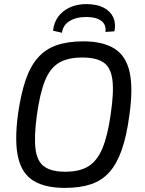

<svg xmlns="http://www.w3.org/2000/svg" viewBox="-20 -905 706 938"><path d="M387 -703Q482 -703 538.5 -668Q595 -633 613 -554Q631 -475 612 -342Q599 -242 575 -173.5Q551 -105 514.5 -64Q478 -23 424.5 -5Q371 13 297 13Q202 13 145 -21Q88 -55 69 -134Q50 -213 68 -348Q82 -446 105 -513.5Q128 -581 165 -623Q202 -665 256.5 -684Q311 -703 387 -703ZM382 -624Q312 -624 268.5 -598.5Q225 -573 200 -511.5Q175 -450 160 -342Q146 -237 153.5 -177Q161 -117 196 -91.5Q231 -66 299 -66Q368 -66 411 -92Q454 -118 480 -179.5Q506 -241 521 -348Q537 -456 529 -516Q521 -576 485.5 -600Q450 -624 382 -624ZM283 -745 239 -755Q243 -794 264 -823Q285 -852 320.5 -868.5Q356 -885 402 -885Q452 -885 485.5 -868Q519 -851 533 -821Q547 -791 539 -752L495 -749Q500 -784 475 -803Q450 -822 403 -822Q351 -822 319 -801.5Q287 -781 283 -745Z"/></svg>

Font: Exo 2
Style: Italic
Weight: 400
Italic angle: -8°
Designer: Natanael Gama
Foundry: Natanael Gama
Version: Version 2.010